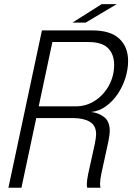

<svg xmlns="http://www.w3.org/2000/svg" viewBox="-20 -880 626 900"><path d="M19.5 0 176.5 -737.5H412.5Q497.5 -737.5 539 -698.8Q580.5 -660 580.5 -594.5Q580.5 -555 567.8 -514.5Q555 -474 531.8 -439.5Q508.5 -405 476.8 -382Q445 -359 407 -355Q440 -352 467.2 -332Q494.5 -312 494.5 -265.5Q494.5 -249.5 487.8 -216Q481 -182.5 472 -143.5Q463 -104.5 456 -70.5Q449 -36.5 449 -19.5Q449 -5 451.5 0H389Q387 -5.5 387 -18Q387 -33.5 393.5 -65.5Q400 -97.5 408.8 -134.5Q417.5 -171.5 424 -203.5Q430.5 -235.5 430.5 -251Q430.5 -291.5 401.2 -309Q372 -326.5 322.5 -326.5H150L80.5 0ZM394 -683H225.5L161.5 -381.5H334.5Q385 -381.5 426 -408.5Q467 -435.5 491 -480Q515 -524.5 515 -576Q515 -625.5 486.5 -654.2Q458 -683 394 -683ZM319.5 -774 456.5 -860.5H527L381.5 -774Z"/></svg>

Font: Epilogue Light
Style: Italic
Weight: 300
Italic angle: -12°
Designer: Tyler Finck
Foundry: Etcetera Type Co
Version: Version 2.111; ttfautohint (v1.8.3)